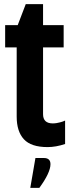

<svg xmlns="http://www.w3.org/2000/svg" viewBox="-20 -706 351 932"><path d="M105 -686H189V-584H289V-476H189V-152Q189 -107 236 -107Q245 -107 254.5 -108.5Q264 -110 271 -112Q278 -114 283 -115.5Q288 -117 292 -119L296 -121V-7Q251 8 211 8Q131 8 96 -30Q61 -68 61 -140V-476H5V-584H66ZM152 61H193Q225 61 225 91Q225 132 171 206H127Z"/></svg>

Font: Khand ExtraBold
Style: Regular
Weight: 800
Designer: Sanchit Sawaria and Jyotish Sonowal (Devanagari), Satya Rajpurohit (Latin)
Foundry: Indian Type Foundry
Version: Version 2.000;PS 1.0;hotconv 1.0.79;makeotf.lib2.5.61930